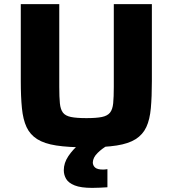

<svg xmlns="http://www.w3.org/2000/svg" viewBox="-20 -708 840 933"><path d="M400 8Q312 8 253.5 -1Q195 -10 160.5 -32Q126 -54 109 -90.5Q92 -127 86.5 -182.5Q81 -238 81 -314V-688H268V-286Q268 -236 271 -206Q274 -176 286 -160.5Q298 -145 325 -139.5Q352 -134 400 -134Q448 -134 475 -139.5Q502 -145 514.5 -160.5Q527 -176 530 -206Q533 -236 533 -286V-688H718V-314Q718 -238 713 -182.5Q708 -127 691 -90.5Q674 -54 639.5 -32Q605 -10 547 -1Q489 8 400 8ZM428 205Q373 205 343 193Q313 181 301.5 161.5Q290 142 290 119Q290 84 312 51Q334 18 368 -10L501 0Q477 13 454.5 35Q432 57 431 81Q431 96 442 106Q453 116 482 116Q485 116 490 115.5Q495 115 502 114V202Q487 203 466 204Q445 205 428 205Z"/></svg>

Font: Saira Expanded
Style: Bold
Weight: 700
Width: 7
Designer: Hector Gatti with collaboration of the Omnibus-Type team
Foundry: Omnibus-Type
Version: Version 1.100; ttfautohint (v1.8.3)